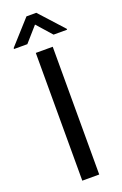

<svg xmlns="http://www.w3.org/2000/svg" viewBox="-183 -956 639 1004"><g transform="rotate(-20 136.5 -453.5)"><path d="M163.6 -907.2 284.7 -773.9V-769H209.5L136.2 -851.6L63.5 -769H-10.7V-774.4L108.9 -907.2ZM183.6 -710.9V0H89.4V-710.9Z"/></g></svg>

Font: Mardoto
Style: Regular
Weight: 400
Designer: Christian Robertson, Vahan Hovhannisyan
Foundry: Google
Version: Version 1.000